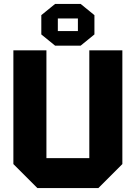

<svg xmlns="http://www.w3.org/2000/svg" viewBox="-20 -956 690 976"><path d="M48 -122V-700H216V-152H434V-700H602V-122L480 0H170ZM190 -781V-879L260 -936H390L460 -879V-781L390 -724H260ZM274 -798H376V-862H274Z"/></svg>

Font: Tektur
Style: Bold
Weight: 700
Designer: Adam Jagosz
Foundry: Adam Jagosz
Version: Version 1.005;gftools[0.9.30]